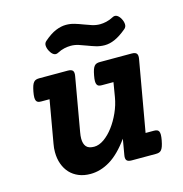

<svg xmlns="http://www.w3.org/2000/svg" viewBox="-99 -737 799 839"><g transform="rotate(-15 300.0 -317.5)"><path d="M418.5 -610.4Q431.6 -610.4 447 -613.8Q462.4 -617.2 478 -625.5Q489.3 -631.8 499 -626.5Q508.8 -621.1 516.1 -607.4Q522.9 -594.7 523.4 -582.3Q523.9 -569.8 514.2 -562Q484.9 -537.6 460.9 -527.1Q437 -516.6 415 -516.6Q394.5 -516.6 376 -522.2Q357.4 -527.8 339.8 -534.7Q322.3 -541.5 304.9 -547.1Q287.6 -552.7 269.5 -552.7Q255.4 -552.7 240 -549.3Q224.6 -545.9 209 -537.6Q198.2 -531.7 188.7 -537.1Q179.2 -542.5 171.9 -556.2Q165 -568.8 164.3 -581.1Q163.6 -593.3 172.9 -601.1Q202.1 -626.5 226.6 -636.5Q251 -646.5 272.9 -646.5Q293 -646.5 311.5 -640.9Q330.1 -635.3 347.7 -628.4Q365.2 -621.6 382.8 -616Q400.4 -610.4 418.5 -610.4ZM384.8 -101.6Q341.8 -42 298.3 -15.6Q254.9 10.7 209 10.7Q179.7 10.7 156.2 1Q132.8 -8.8 116.7 -26.1Q100.6 -43.5 91.8 -67.9Q83 -92.3 83 -121.6Q83 -130.4 83.7 -139.4Q84.5 -148.4 86.4 -158.2L120.1 -351.1H82.5Q74.2 -351.1 68.8 -353Q63.5 -355 60.5 -360.6Q57.6 -366.2 57.6 -376Q57.6 -385.7 60.5 -401.4Q63.5 -417 66.9 -426.8Q70.3 -436.5 75 -441.9Q79.6 -447.3 85.7 -449.2Q91.8 -451.2 100.1 -451.2H229Q245.6 -451.2 251.5 -444.1Q257.3 -437 254.4 -420.4L211.9 -177.2Q209 -161.6 209 -148.9Q209 -125.5 219.5 -112.8Q230 -100.1 255.4 -100.1Q277.3 -100.1 300.3 -116.2Q323.2 -132.3 343 -158.7Q362.8 -185.1 377.7 -218.3Q392.6 -251.5 398.4 -286.1L409.2 -351.1H356.9Q348.6 -351.1 343.3 -353Q337.9 -355 335 -360.6Q332 -366.2 332 -376Q332 -385.7 335 -401.4Q337.9 -417 341.3 -426.8Q344.7 -436.5 349.4 -441.9Q354 -447.3 360.1 -449.2Q366.2 -451.2 374.5 -451.2H518.1Q534.7 -451.2 540.5 -444.1Q546.4 -437 543.5 -420.4L487.3 -100.1H524.9Q533.2 -100.1 538.6 -98.1Q543.9 -96.2 546.9 -90.8Q549.8 -85.4 549.8 -75.7Q549.8 -65.9 546.9 -50.3Q543.9 -34.7 540.5 -24.9Q537.1 -15.1 532.5 -9.5Q527.8 -3.9 521.7 -2Q515.6 0 507.3 0H397.9Q381.3 0 375.5 -7.1Q369.6 -14.2 372.6 -30.8Z"/></g></svg>

Font: Courier Prime
Style: Bold Italic
Weight: 700
Monospace: yes
Designer: Alan Dague-Greene
Foundry: Quote-Unquote Apps
Version: Version 1.202